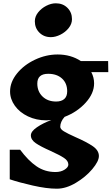

<svg xmlns="http://www.w3.org/2000/svg" viewBox="-20 -879 680 1163"><path d="M533 -442Q550 -410 550 -374Q550 -313 498.5 -256.5Q447 -200 371 -171Q345 -141 345 -111Q345 -97 367 -83.5Q389 -70 436 -49Q505 -19 542 6.5Q579 32 579 66Q579 98 539 145.5Q499 193 439.5 228.5Q380 264 324 264Q263 264 179 245Q95 226 39 207V28H102Q151 94 201.5 128.5Q252 163 316 163Q349 163 371.5 148.5Q394 134 394 118Q394 95 367.5 77.5Q341 60 286 35Q227 9 197 -11.5Q167 -32 167 -59Q167 -83 203.5 -108Q240 -133 291 -152Q271 -150 261 -150Q200 -150 149.5 -174Q99 -198 70 -238.5Q41 -279 41 -325Q41 -382 83 -434Q125 -486 192 -517.5Q259 -549 329 -549Q409 -549 470 -509H635L636 -442ZM387 -326Q387 -375 355.5 -403.5Q324 -432 272 -432Q206 -432 206 -373Q206 -325 237.5 -294.5Q269 -264 320 -264Q352 -264 369.5 -279.5Q387 -295 387 -326ZM416 -763Q416 -734 396 -709Q376 -684 346 -669Q316 -654 288 -654Q246 -654 218.5 -681.5Q191 -709 191 -750Q191 -779 211 -804Q231 -829 260.5 -844Q290 -859 318 -859Q361 -859 388.5 -831.5Q416 -804 416 -763Z"/></svg>

Font: Inknut Antiqua
Style: Bold
Weight: 700
Designer: Claus Eggers Sørensen
Foundry: Claus Eggers Sørensen
Version: Version 1.003; ttfautohint (v1.8.2) -l 8 -r 50 -G 200 -x 14 